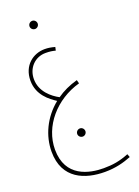

<svg xmlns="http://www.w3.org/2000/svg" viewBox="-185 -824 848 1171"><g transform="rotate(-20 238.5 -238.0)"><path d="M182 -694C196 -694 208 -706 208 -720C208 -735 196 -747 182 -747C167 -747 155 -735 155 -720C155 -706 167 -694 182 -694ZM285 271C355 271 409 256 457 237L449 216C389 240 343 247 285 247C193 247 44 218 44 39C44 -112 161 -247 320 -291L314 -314C263 -300 218 -279 180 -252C135 -276 70 -327 70 -409C70 -481 122 -535 191 -535C219 -535 236 -532 255 -527L260 -549C234 -556 216 -559 194 -559C119 -559 47 -506 47 -407C47 -313 117 -263 158 -236C68 -163 20 -59 20 44C20 222 158 271 285 271ZM231 22C245 22 257 10 257 -4C257 -19 245 -31 231 -31C216 -31 204 -19 204 -4C204 10 216 22 231 22Z"/></g></svg>

Font: Noto Sans Arabic UI XCn Th
Style: Regular
Weight: 100
Width: 2
Designer: Monotype Design Team, Nadine Chahine and Nizar Qandah
Foundry: Monotype Imaging Inc.
Version: Version 2.010